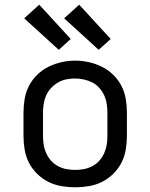

<svg xmlns="http://www.w3.org/2000/svg" viewBox="-20 -789 640 817"><path d="M300 8Q271 8 241.5 3Q212 -2 186 -15Q160 -28 138.5 -49Q117 -70 103.5 -96Q90 -122 85 -151.5Q80 -181 80 -210V-310Q80 -339 85 -368.5Q90 -398 103.5 -424Q117 -450 138.5 -471Q160 -492 186.5 -505Q213 -518 242 -524.5Q271 -531 300 -531Q329 -531 358 -524.5Q387 -518 413.5 -505Q440 -492 461.5 -471Q483 -450 496.5 -424Q510 -398 515 -368.5Q520 -339 520 -310V-210Q520 -181 515 -151.5Q510 -122 496.5 -96Q483 -70 461.5 -49Q440 -28 414 -15Q388 -2 358.5 3Q329 8 300 8ZM300 -66Q319 -66 337.5 -69.5Q356 -73 373 -82Q390 -91 402.5 -105Q415 -119 423 -136.5Q431 -154 434 -172.5Q437 -191 437 -210V-310Q437 -329 434 -348Q431 -367 423 -384Q415 -401 402 -415.5Q389 -430 372 -438.5Q355 -447 336 -451Q317 -455 298 -455Q279 -455 260.5 -451Q242 -447 226 -437.5Q210 -428 197 -414Q184 -400 176.5 -383Q169 -366 166 -347.5Q163 -329 163 -310V-210Q163 -191 166 -172.5Q169 -154 177 -136.5Q185 -119 197.5 -105Q210 -91 227 -82Q244 -73 262.5 -69.5Q281 -66 300 -66ZM400 -577 253 -711 317 -769 451 -623ZM230 -577 83 -711 147 -769 281 -623Z"/></svg>

Font: Zed Sans Extended
Style: Regular
Weight: 400
Width: 7
Designer: Belleve Invis
Foundry: Belleve Invis
Version: Version 1.0.0; ttfautohint (v1.8.4)